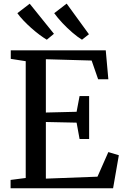

<svg xmlns="http://www.w3.org/2000/svg" viewBox="-20 -1014 670 1034"><path d="M118.5 -55.5V-684.5L38 -697V-743H549.5L563.5 -587H508.5L473.5 -688L227 -695V-408L392.5 -412L408.5 -496.5H460V-265.5H408.5L392.5 -353.5L227 -357V-52L505 -62.5L563.5 -195L620 -178L589 0H37V-45ZM231.5 -800.5Q214 -811 192.2 -827.2Q170.5 -843.5 148.2 -863.2Q126 -883 106.5 -903.5Q87 -924 73.5 -943L140 -994L270.5 -832L232.5 -800.5ZM421 -800.5Q398 -814.5 370 -838.5Q342 -862.5 316 -890.2Q290 -918 272 -943L339 -994.5L459 -829.5L422 -800.5Z"/></svg>

Font: Merriweather 36pt
Style: Regular
Weight: 400
Designer: Eben Sorkin
Foundry: Eben Sorkin
Version: Version 2.100